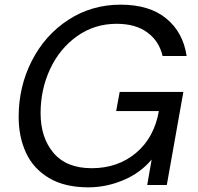

<svg xmlns="http://www.w3.org/2000/svg" viewBox="-20 -793 847 823"><path d="M60 -292Q60 -422 116.5 -532.5Q173 -643 273 -708Q373 -773 497 -773Q621 -773 693 -713.5Q765 -654 780 -553H677Q662 -617 611.5 -654Q561 -691 480 -691Q385 -691 310.5 -638Q236 -585 195 -497.5Q154 -410 154 -308Q154 -203 209.5 -137.5Q265 -72 373 -72Q485 -72 563 -137.5Q641 -203 661 -317H478L493 -399H766L695 0H611L630 -109Q581 -51 508 -20.5Q435 10 359 10Q257 10 190 -30Q123 -70 91.5 -138Q60 -206 60 -292Z"/></svg>

Font: Open Sauce One
Style: Italic
Weight: 400
Italic angle: -10°
Designer: Alfredo Marco Pradil
Foundry: Creative Sauce Fz LLC
Version: Version 1.477